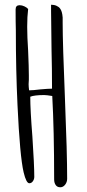

<svg xmlns="http://www.w3.org/2000/svg" viewBox="-20 -777 370 812"><path d="M209 -18Q209 -227 201 -371Q177 -375 167 -375Q126 -375 108 -368Q108 -312 117 -199Q125 -79 125 -29Q125 -19 119 -10.5Q113 -2 104 -2Q91 -2 80 -48Q64 -116 54 -333Q47 -480 47 -649Q46 -680 46 -737Q46 -755 63 -755Q73 -755 83.5 -750Q94 -745 99 -739Q95 -707 95 -664Q95 -622 99 -562Q102 -493 102 -458V-440Q101 -432 101 -421Q101 -411 103 -395Q109 -395 123 -396Q137 -397 151 -399Q184 -402 200 -402Q200 -489 198 -563L196 -730V-757Q209 -757 219 -752.5Q229 -748 234 -741Q243 -730 245 -703V-680Q245 -594 255 -351Q264 -131 264 -21Q264 -7 255.5 4Q247 15 235 15Q222 15 215.5 5.5Q209 -4 209 -18Z"/></svg>

Font: Amatic SC
Style: Bold
Weight: 700
Designer: Multiple Designers
Foundry: Vernon Adams
Version: Version 2.505